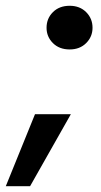

<svg xmlns="http://www.w3.org/2000/svg" viewBox="-63 -528 348 664"><path d="M178 -357Q142 -357 120 -379Q98 -401 98 -432Q98 -464 120 -486Q142 -508 178 -508Q213 -508 235 -486Q257 -464 257 -432Q257 -401 235 -379Q213 -357 178 -357ZM-43 116 58 -133H182L41 116Z"/></svg>

Font: DeepMind Sans
Style: Bold Italic
Weight: 700
Italic angle: -10°
Designer: Jonny Pinhorn / Modifications: Colophon Foundry
Foundry: Colophon Foundry
Version: Version 1.002; ttfautohint (v1.8.2)